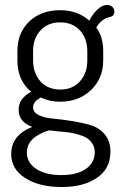

<svg xmlns="http://www.w3.org/2000/svg" viewBox="-20 -520 492 772"><path d="M25 99Q25 24 110 -10Q55 -29 55 -79Q55 -124 105 -151Q50 -197 50 -277V-315Q50 -388 97.5 -433.5Q145 -479 222 -479Q292 -479 339 -437Q354 -466 373 -483Q392 -500 410 -500Q424 -500 432 -492Q440 -484 440 -474Q440 -456 423 -452Q388 -445 367 -409Q395 -372 395 -315V-277Q395 -205 346 -158Q297 -111 221 -111Q180 -111 144 -128Q113 -111 113 -89Q113 -68 136 -57Q159 -46 193.5 -43Q228 -40 268.5 -33.5Q309 -27 343.5 -17Q378 -7 401 20Q424 47 424 90Q424 158 370 195Q316 232 228 232Q138 232 81.5 196Q25 160 25 99ZM88 93Q88 134 125.5 159Q163 184 227 184Q290 184 325.5 159Q361 134 361 92Q361 72 351 57Q341 42 327.5 34Q314 26 292 20Q270 14 253.5 12Q237 10 212 8L177 4Q88 32 88 93ZM113 -278Q113 -226 142.5 -193Q172 -160 223 -160Q272 -160 301.5 -193Q331 -226 331 -277V-315Q331 -365 301.5 -397.5Q272 -430 222 -430Q172 -430 142.5 -397.5Q113 -365 113 -315Z"/></svg>

Font: Terminal Dosis
Style: Regular
Weight: 400
Designer: Edgar Tolentino, Pablo Impallari, Igino Marini
Foundry: Edgar Tolentino, Pablo Impallari, Igino Marini
Version: Version 1.007